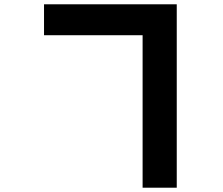

<svg xmlns="http://www.w3.org/2000/svg" viewBox="-20 -817 1040 894"><path d="M185 -797V-653H644V57H803V-797Z"/></svg>

Font: Source Han Sans HK Heavy
Style: Regular
Weight: 900
Designer: Ryoko NISHIZUKA 西塚涼子 (kana, bopomofo & ideographs); Paul D. Hunt (Latin, Greek & Cyrillic); Sandoll Communications 산돌커뮤니
Foundry: Adobe
Version: Version 2.000;hotconv 1.0.107;makeotfexe 2.5.65593